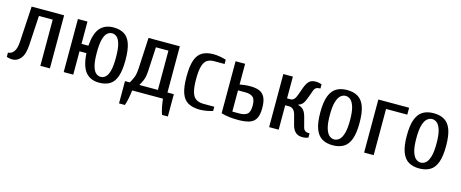

<svg xmlns="http://www.w3.org/2000/svg" viewBox="-39 -1056 4194 1747"><g transform="rotate(15 2058.0 -182.5)"><path d="M55 10Q33 10 17 5Q1 0 0 0V-40Q30 -40 53 -68Q76 -96 80 -160L100 -500H406V0H316V-435H186L170 -160Q165 -70 132.5 -30Q100 10 55 10Z M871 10Q789 10 744 -43Q699 -96 691 -220H626V0H536V-500H626V-290H691Q699 -406 744 -458Q789 -510 871 -510Q931 -510 971 -485.5Q1011 -461 1031 -404.5Q1051 -348 1051 -250Q1051 -153 1031 -96Q1011 -39 971 -14.5Q931 10 871 10ZM871 -45Q896 -45 916.5 -63Q937 -81 949 -125.5Q961 -170 961 -250Q961 -330 949 -374.5Q937 -419 916.5 -437Q896 -455 871 -455Q846 -455 825.5 -437Q805 -419 793 -374.5Q781 -330 781 -250Q781 -170 793 -125.5Q805 -81 825.5 -63Q846 -45 871 -45Z M1096 145V-65H1141Q1152 -82 1167.5 -116Q1183 -150 1186 -210L1201 -500H1496V-65H1556V145H1501Q1490 115 1482.5 76Q1475 37 1471 0H1181Q1177 37 1169.5 76Q1162 115 1151 145ZM1231 -65H1406V-435H1288L1276 -210Q1273 -150 1257.5 -116Q1242 -82 1231 -65Z M1821 10Q1754 10 1710.5 -13.5Q1667 -37 1646.5 -93.5Q1626 -150 1626 -250Q1626 -350 1646 -406.5Q1666 -463 1707.5 -486.5Q1749 -510 1811 -510Q1841 -510 1875 -504Q1909 -498 1931 -490V-450H1831Q1794 -450 1768 -433.5Q1742 -417 1729 -373.5Q1716 -330 1716 -250Q1716 -170 1729.5 -126.5Q1743 -83 1771 -66.5Q1799 -50 1841 -50H1941V-10Q1919 -3 1885 3.5Q1851 10 1821 10Z M2181 10Q2136 10 2097.5 5.5Q2059 1 2021 -10V-500H2111V-305Q2134 -309 2157.5 -312Q2181 -315 2211 -315Q2259 -315 2293.5 -302Q2328 -289 2347 -253.5Q2366 -218 2366 -150Q2366 -85 2346 -50.5Q2326 -16 2285 -3Q2244 10 2181 10ZM2111 -50H2181Q2226 -50 2251 -70Q2276 -90 2276 -150Q2276 -210 2251 -230Q2226 -250 2181 -250H2111Z M2786 10Q2745 10 2721 -12Q2697 -34 2686 -75L2661 -170Q2645 -230 2595 -230H2561V0H2471V-500H2561V-295H2595Q2611 -295 2625 -308Q2639 -321 2651 -355L2676 -425Q2692 -469 2713.5 -489.5Q2735 -510 2776 -510Q2795 -510 2813 -505Q2831 -500 2831 -500V-460Q2801 -460 2788.5 -450Q2776 -440 2771 -425L2746 -355Q2730 -310 2714 -291.5Q2698 -273 2675 -267V-263Q2702 -257 2722.5 -238Q2743 -219 2756 -170L2781 -75Q2785 -60 2798 -50Q2811 -40 2841 -40V0Q2841 0 2825 5Q2809 10 2786 10Z M3071 10Q3011 10 2970 -14.5Q2929 -39 2907.5 -96Q2886 -153 2886 -250Q2886 -348 2907.5 -404.5Q2929 -461 2970 -485.5Q3011 -510 3071 -510Q3131 -510 3172.5 -485.5Q3214 -461 3235 -404.5Q3256 -348 3256 -250Q3256 -153 3235 -96Q3214 -39 3172.5 -14.5Q3131 10 3071 10ZM3071 -45Q3096 -45 3117.5 -63Q3139 -81 3152.5 -125.5Q3166 -170 3166 -250Q3166 -330 3152.5 -374.5Q3139 -419 3117.5 -437Q3096 -455 3071 -455Q3046 -455 3024.5 -437Q3003 -419 2989.5 -374.5Q2976 -330 2976 -250Q2976 -170 2989.5 -125.5Q3003 -81 3024.5 -63Q3046 -45 3071 -45Z M3366 0V-500H3656V-435H3456V0Z M3886 10Q3826 10 3785 -14.5Q3744 -39 3722.5 -96Q3701 -153 3701 -250Q3701 -348 3722.5 -404.5Q3744 -461 3785 -485.5Q3826 -510 3886 -510Q3946 -510 3987.5 -485.5Q4029 -461 4050 -404.5Q4071 -348 4071 -250Q4071 -153 4050 -96Q4029 -39 3987.5 -14.5Q3946 10 3886 10ZM3886 -45Q3911 -45 3932.5 -63Q3954 -81 3967.5 -125.5Q3981 -170 3981 -250Q3981 -330 3967.5 -374.5Q3954 -419 3932.5 -437Q3911 -455 3886 -455Q3861 -455 3839.5 -437Q3818 -419 3804.5 -374.5Q3791 -330 3791 -250Q3791 -170 3804.5 -125.5Q3818 -81 3839.5 -63Q3861 -45 3886 -45Z"/></g></svg>

Font: Cuprum
Style: Regular
Weight: 400
Designer: Jovanny Lemonad
Foundry: Jovanny Lemonad
Version: Version 3.000